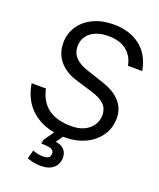

<svg xmlns="http://www.w3.org/2000/svg" viewBox="-167 -816 936 1133"><g transform="rotate(20 301.0 -250.0)"><path d="M401 -373Q477 -348 515.5 -304.5Q554 -261 554 -202Q554 -139 520.5 -91Q487 -43 431 -17Q375 9 310 9H293L263 52Q296 55 315.5 74.5Q335 94 335 126Q335 167 306.5 191.5Q278 216 228 216Q186 216 141 200L156 146Q192 159 222 159Q267 159 267 126Q267 105 247.5 98Q228 91 186 91L191 66L235 3Q145 -13 86 -70Q27 -127 11 -224H101Q134 -66 318 -66Q364 -66 398 -82.5Q432 -99 450 -127.5Q468 -156 468 -189Q468 -230 443 -255Q418 -280 368 -296L254 -331Q184 -352 144.5 -399Q105 -446 105 -512Q105 -571 136 -617.5Q167 -664 222.5 -690Q278 -716 349 -716Q449 -716 515.5 -665Q582 -614 600 -515H510Q499 -575 456 -608Q413 -641 344 -641Q273 -641 232 -608.5Q191 -576 191 -521Q191 -442 295 -408Z"/></g></svg>

Font: CBA Beacon Sans
Style: Italic
Weight: 400
Italic angle: -13°
Designer: Wei Huang
Foundry: Wei Huang
Version: Version 1.002